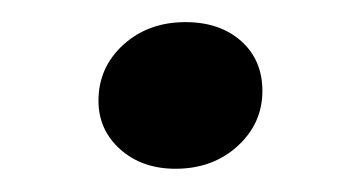

<svg xmlns="http://www.w3.org/2000/svg" viewBox="-20 -310 313 171"><path d="M136.3 -159.7Q106.5 -159.7 87.1 -177Q67.7 -194.4 67.7 -220.2Q67.7 -250 89.9 -270.2Q112.1 -290.3 145.2 -290.3Q175.8 -290.3 194.8 -273.4Q213.7 -256.5 213.7 -229Q213.7 -200 191.5 -179.8Q169.4 -159.7 136.3 -159.7Z"/></svg>

Font: Playfair 5pt SemiExpanded Light
Style: Bold Italic
Weight: 700
Italic angle: -15.6°
Version: Version 2.001;gftools[0.9.30]